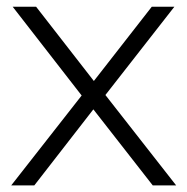

<svg xmlns="http://www.w3.org/2000/svg" viewBox="-20 -562 567 582"><path d="M14 0 227.5 -272.5 18.5 -541.5H89.5L264.5 -316.5L440 -541.5H508.5L299.5 -274L514 0H443L263 -230.5L84 0Z"/></svg>

Font: Encode Sans Semi Expanded Light
Style: Regular
Weight: 300
Width: 6
Designer: Multiple Designers
Foundry: Impallari Type
Version: Version 3.000; ttfautohint (v1.8.3) -l 8 -r 50 -G 200 -x 14 